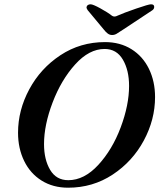

<svg xmlns="http://www.w3.org/2000/svg" viewBox="-20 -860 742 894"><path d="M64 -242Q64 -347 116.5 -444.5Q169 -542 261.5 -603Q354 -664 469 -664Q539 -664 592 -631Q645 -598 673.5 -539.5Q702 -481 702 -408Q702 -303 649.5 -205.5Q597 -108 504.5 -47Q412 14 297 14Q227 14 174 -19Q121 -52 92.5 -110.5Q64 -169 64 -242ZM581 -460Q581 -533 552 -582.5Q523 -632 467 -632Q395 -632 330 -560Q265 -488 225 -383Q185 -278 185 -189Q185 -117 213.5 -69Q242 -21 298 -21Q372 -21 437.5 -92Q503 -163 542 -267Q581 -371 581 -460ZM462 -724 388 -813Q382 -822 383 -827Q384 -833 389 -836.5Q394 -840 402 -840Q413 -840 447.5 -821Q482 -802 501 -787Q506 -783 513 -783Q520 -783 527 -787Q556 -800 614 -820Q672 -840 683 -840Q698 -840 698 -828Q698 -818 689 -812L556 -724Q532 -708 522.5 -702.5Q513 -697 502 -697Q491 -697 482 -703.5Q473 -710 462 -724Z"/></svg>

Font: EB Garamond SemiBold
Style: Italic
Weight: 600
Italic angle: -17.2°
Designer: Georg Duffner and Octavio Pardo
Foundry: Georg Duffner
Version: Version 1.000